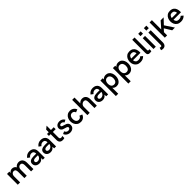

<svg xmlns="http://www.w3.org/2000/svg" viewBox="781 -3312 6148 6148"><g transform="rotate(-45 3854.5 -238.5)"><path d="M74.7 -487.8H180.2V-426.8Q200.2 -460.9 233.6 -479Q267.1 -497.1 304.7 -497.1Q353.5 -497.1 389.4 -476.1Q425.3 -455.1 447.3 -414.6Q473.6 -454.6 515.4 -475.3Q557.1 -496.1 605.5 -496.1Q665.5 -496.1 705.3 -468.3Q745.1 -440.4 764.2 -394.5Q783.2 -348.6 783.2 -293.9V0H676.8V-281.7Q676.8 -335 657 -368.2Q637.2 -401.4 589.8 -401.4Q556.2 -401.4 531.5 -383.8Q506.8 -366.2 493.9 -336.4Q481 -306.6 481 -271.5V0H374.5V-283.7Q374.5 -336.9 355.5 -369.1Q336.4 -401.4 289.1 -401.4Q255.4 -401.4 230.7 -383.8Q206.1 -366.2 193.1 -336.4Q180.2 -306.6 180.2 -271.5V0H74.7Z M870.1 -145.5Q870.1 -219.2 925 -253.2Q980 -287.1 1075.2 -287.1H1197.3Q1197.3 -342.3 1171.4 -373.5Q1145.5 -404.8 1093.8 -404.8Q1051.8 -404.8 1021.2 -385.5Q990.7 -366.2 972.7 -336.4L893.1 -394.5Q929.7 -443.8 977.5 -470Q1025.4 -496.1 1090.8 -496.1Q1155.3 -496.1 1201.7 -471.4Q1248 -446.8 1272.2 -401.6Q1296.4 -356.4 1296.4 -296.9V0H1210L1203.6 -77.6Q1149.9 9.8 1045.9 9.8Q996.6 9.8 956.5 -8.8Q916.5 -27.3 893.3 -62.5Q870.1 -97.7 870.1 -145.5ZM1197.3 -210.9H1082Q1032.2 -210.9 1004.9 -192.4Q977.5 -173.8 977.5 -142.1Q977.5 -112.8 1000.5 -95.7Q1023.4 -78.6 1060.1 -78.6Q1097.7 -78.6 1128.9 -97.4Q1160.2 -116.2 1178.2 -146.7Q1196.3 -177.2 1197.3 -210.9Z M1382.8 -145.5Q1382.8 -219.2 1437.7 -253.2Q1492.7 -287.1 1587.9 -287.1H1710Q1710 -342.3 1684.1 -373.5Q1658.2 -404.8 1606.4 -404.8Q1564.5 -404.8 1533.9 -385.5Q1503.4 -366.2 1485.4 -336.4L1405.8 -394.5Q1442.4 -443.8 1490.2 -470Q1538.1 -496.1 1603.5 -496.1Q1668 -496.1 1714.4 -471.4Q1760.7 -446.8 1784.9 -401.6Q1809.1 -356.4 1809.1 -296.9V0H1722.7L1716.3 -77.6Q1662.6 9.8 1558.6 9.8Q1509.3 9.8 1469.2 -8.8Q1429.2 -27.3 1406 -62.5Q1382.8 -97.7 1382.8 -145.5ZM1710 -210.9H1594.7Q1544.9 -210.9 1517.6 -192.4Q1490.2 -173.8 1490.2 -142.1Q1490.2 -112.8 1513.2 -95.7Q1536.1 -78.6 1572.8 -78.6Q1610.4 -78.6 1641.6 -97.4Q1672.9 -116.2 1690.9 -146.7Q1709 -177.2 1710 -210.9Z M1962.9 -133.3V-400.4H1884.8V-487.8H1964.4V-605.5L2064 -685.1V-487.8H2190.4V-400.4H2064V-147.5Q2064 -113.3 2080.8 -97.2Q2097.7 -81.1 2124.5 -81.1Q2139.6 -81.1 2156 -85.7Q2172.4 -90.3 2186.5 -97.2V-3.4Q2173.3 2 2150.9 5.9Q2128.4 9.8 2105.5 9.8Q2036.6 9.8 1999.8 -28.3Q1962.9 -66.4 1962.9 -133.3Z M2248 -122.1 2332.5 -160.6Q2344.7 -126 2371.6 -102.3Q2398.4 -78.6 2441.9 -78.6Q2467.3 -78.6 2486.3 -87.2Q2505.4 -95.7 2515.6 -110.4Q2525.9 -125 2525.9 -142.6Q2525.9 -161.6 2513.2 -174.1Q2500.5 -186.5 2481 -193.6Q2461.4 -200.7 2427.7 -209.5Q2379.4 -222.2 2349.1 -235.1Q2318.8 -248 2297.1 -275.1Q2275.4 -302.2 2275.4 -348.1Q2275.4 -395.5 2299.1 -428.7Q2322.8 -461.9 2362.3 -478.5Q2401.9 -495.1 2448.7 -495.1Q2508.3 -495.1 2553.7 -468.3Q2599.1 -441.4 2625.5 -394.5L2544.4 -350.1Q2528.3 -377.9 2504.6 -394.5Q2481 -411.1 2444.8 -411.1Q2412.6 -411.1 2393.8 -397.5Q2375 -383.8 2375 -362.3Q2375 -345.7 2386.7 -335Q2398.4 -324.2 2416.7 -317.4Q2435.1 -310.5 2467.3 -301.8Q2518.1 -287.6 2549.8 -273.2Q2581.5 -258.8 2605 -229Q2628.4 -199.2 2628.4 -149.9Q2628.4 -97.7 2602.3 -61.5Q2576.2 -25.4 2534.4 -7.8Q2492.7 9.8 2445.3 9.8Q2397 9.8 2356.2 -8.1Q2315.4 -25.9 2287.6 -55.9Q2259.8 -85.9 2248 -122.1Z M2698.7 -243.2Q2698.7 -310.1 2724.4 -367.7Q2750 -425.3 2801.5 -460.7Q2853 -496.1 2926.3 -496.1Q2996.1 -496.1 3049.8 -459.2Q3103.5 -422.4 3130.9 -358.4L3031.7 -318.8Q3021.5 -356.9 2993.4 -378.2Q2965.3 -399.4 2926.3 -399.4Q2884.8 -399.4 2857.4 -377.4Q2830.1 -355.5 2817.6 -320.1Q2805.2 -284.7 2805.2 -243.2Q2805.2 -200.7 2817.4 -165.3Q2829.6 -129.9 2856.9 -108.2Q2884.3 -86.4 2926.3 -86.4Q2964.8 -86.4 2993.2 -108.2Q3021.5 -129.9 3031.7 -167L3125.5 -130.4Q3102.5 -64.5 3050.3 -27.3Q2998 9.8 2927.2 9.8Q2854 9.8 2802.2 -25.4Q2750.5 -60.5 2724.6 -118.2Q2698.7 -175.8 2698.7 -243.2Z M3226.6 -689.9H3332V-423.8Q3358.9 -459.5 3397.9 -477.8Q3437 -496.1 3478.5 -496.1Q3538.1 -496.1 3577.4 -468.3Q3616.7 -440.4 3635.3 -395Q3653.8 -349.6 3653.8 -295.4V0H3547.4V-281.7Q3547.4 -334.5 3528.3 -366.5Q3509.3 -398.4 3461.9 -398.4Q3427.2 -398.4 3397.2 -380.1Q3367.2 -361.8 3349.6 -331.5Q3332 -301.3 3332 -267.1V0H3226.6Z M3740.7 -145.5Q3740.7 -219.2 3795.7 -253.2Q3850.6 -287.1 3945.8 -287.1H4067.9Q4067.9 -342.3 4042 -373.5Q4016.1 -404.8 3964.4 -404.8Q3922.4 -404.8 3891.8 -385.5Q3861.3 -366.2 3843.3 -336.4L3763.7 -394.5Q3800.3 -443.8 3848.1 -470Q3896 -496.1 3961.4 -496.1Q4025.9 -496.1 4072.3 -471.4Q4118.7 -446.8 4142.8 -401.6Q4167 -356.4 4167 -296.9V0H4080.6L4074.2 -77.6Q4020.5 9.8 3916.5 9.8Q3867.2 9.8 3827.1 -8.8Q3787.1 -27.3 3763.9 -62.5Q3740.7 -97.7 3740.7 -145.5ZM4067.9 -210.9H3952.6Q3902.8 -210.9 3875.5 -192.4Q3848.1 -173.8 3848.1 -142.1Q3848.1 -112.8 3871.1 -95.7Q3894 -78.6 3930.7 -78.6Q3968.3 -78.6 3999.5 -97.4Q4030.8 -116.2 4048.8 -146.7Q4066.9 -177.2 4067.9 -210.9Z M4303.2 -487.8H4409.2V-433.6Q4433.6 -465.3 4470 -481.7Q4506.3 -498 4550.8 -498Q4615.2 -498 4661.9 -463.9Q4708.5 -429.7 4732.7 -371.8Q4756.8 -314 4756.8 -244.1Q4756.8 -174.8 4732.9 -116.9Q4709 -59.1 4662.6 -24.7Q4616.2 9.8 4552.2 9.8Q4507.8 9.8 4470.7 -6.6Q4433.6 -22.9 4409.2 -54.7V213.9H4303.2ZM4650.9 -244.1Q4650.9 -289.1 4637.2 -325.4Q4623.5 -361.8 4595.2 -383.1Q4566.9 -404.3 4524.4 -404.3Q4482.9 -404.3 4454.8 -383.1Q4426.8 -361.8 4413.1 -325.4Q4399.4 -289.1 4399.4 -244.1Q4399.4 -199.2 4413.1 -163.3Q4426.8 -127.4 4454.8 -106.7Q4482.9 -85.9 4524.4 -85.9Q4587.4 -85.9 4619.1 -130.1Q4650.9 -174.3 4650.9 -244.1Z M4868.7 -487.8H4974.6V-433.6Q4999 -465.3 5035.4 -481.7Q5071.8 -498 5116.2 -498Q5180.7 -498 5227.3 -463.9Q5273.9 -429.7 5298.1 -371.8Q5322.3 -314 5322.3 -244.1Q5322.3 -174.8 5298.3 -116.9Q5274.4 -59.1 5228 -24.7Q5181.6 9.8 5117.7 9.8Q5073.2 9.8 5036.1 -6.6Q4999 -22.9 4974.6 -54.7V213.9H4868.7ZM5216.3 -244.1Q5216.3 -289.1 5202.6 -325.4Q5189 -361.8 5160.6 -383.1Q5132.3 -404.3 5089.8 -404.3Q5048.3 -404.3 5020.3 -383.1Q4992.2 -361.8 4978.5 -325.4Q4964.8 -289.1 4964.8 -244.1Q4964.8 -199.2 4978.5 -163.3Q4992.2 -127.4 5020.3 -106.7Q5048.3 -85.9 5089.8 -85.9Q5152.8 -85.9 5184.6 -130.1Q5216.3 -174.3 5216.3 -244.1Z M5391.1 -241.2Q5391.1 -308.1 5416.7 -365.7Q5442.4 -423.3 5493.7 -458.7Q5544.9 -494.1 5618.2 -494.1Q5699.7 -494.1 5749.5 -459Q5799.3 -423.8 5820.3 -367.2Q5841.3 -310.5 5841.3 -240.7Q5841.3 -230 5839.8 -220.9Q5838.4 -211.9 5837.9 -209.5H5501.5Q5505.9 -155.8 5537.6 -123Q5569.3 -90.3 5626 -90.3Q5668.9 -90.3 5698 -100.3Q5727.1 -110.4 5752.9 -137.2L5825.2 -75.2Q5783.7 -32.2 5736.1 -13.2Q5688.5 5.9 5627 5.9Q5550.8 5.9 5497.6 -27.8Q5444.3 -61.5 5417.7 -117.7Q5391.1 -173.8 5391.1 -241.2ZM5739.3 -287.1Q5735.4 -343.8 5705.3 -374.3Q5675.3 -404.8 5618.2 -404.8Q5565.9 -404.8 5536.9 -372.6Q5507.8 -340.3 5501.5 -287.1Z M5946.8 -97.7V-689.9H6051.8V-114.7Q6051.8 -102.5 6060.8 -93Q6069.8 -83.5 6088.4 -83.5Q6102.1 -83.5 6123.5 -86.9V0Q6105.5 3.9 6083.3 6.8Q6061 9.8 6043.9 9.8Q5994.6 9.8 5970.7 -15.1Q5946.8 -40 5946.8 -97.7Z M6217.3 -585V-689.9H6329.6V-585ZM6221.2 0V-487.8H6325.2V0Z M6474.6 -578.6V-690.9H6586.9V-578.6ZM6363.8 198.2 6389.2 110.4Q6415 120.6 6436.5 120.6Q6457 120.6 6466.6 106.7Q6476.1 92.8 6476.1 68.4V-487.8H6582V58.6Q6582 103 6567.1 138.2Q6552.2 173.3 6521.7 193.6Q6491.2 213.9 6445.3 213.9Q6425.8 213.9 6402.8 209.2Q6379.9 204.6 6363.8 198.2Z M6732.9 0V-689.9H6837.4V-266.1L7031.7 -487.8H7167L6991.7 -301.8L7190.9 0H7066.9L6921.9 -236.3L6837.4 -143.1V0Z M7225.1 -241.2Q7225.1 -308.1 7250.7 -365.7Q7276.4 -423.3 7327.6 -458.7Q7378.9 -494.1 7452.1 -494.1Q7533.7 -494.1 7583.5 -459Q7633.3 -423.8 7654.3 -367.2Q7675.3 -310.5 7675.3 -240.7Q7675.3 -230 7673.8 -220.9Q7672.4 -211.9 7671.9 -209.5H7335.4Q7339.8 -155.8 7371.6 -123Q7403.3 -90.3 7460 -90.3Q7502.9 -90.3 7532 -100.3Q7561 -110.4 7586.9 -137.2L7659.2 -75.2Q7617.7 -32.2 7570.1 -13.2Q7522.5 5.9 7460.9 5.9Q7384.8 5.9 7331.5 -27.8Q7278.3 -61.5 7251.7 -117.7Q7225.1 -173.8 7225.1 -241.2ZM7573.2 -287.1Q7569.3 -343.8 7539.3 -374.3Q7509.3 -404.8 7452.1 -404.8Q7399.9 -404.8 7370.8 -372.6Q7341.8 -340.3 7335.4 -287.1Z"/></g></svg>

Font: Acari Sans SemiBold
Style: Regular
Weight: 600
Designer: Alfredo Marco Pradil and Stefan Peev
Foundry: Hanken Design Co.
Version: Version 1.045;January 11, 2019;FontCreator 11.5.0.2425 64-bi